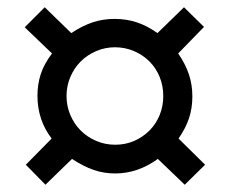

<svg xmlns="http://www.w3.org/2000/svg" viewBox="-20 -493 632 528"><path d="M122 -112Q83 -163 83 -230Q83 -261 92 -289Q101 -317 123 -346L48 -418L103 -473L176 -402Q206 -422 234.5 -431.5Q263 -441 295 -441Q328 -441 356.5 -431.5Q385 -422 413 -402L486 -473L541 -419L470 -346Q490 -317 499.5 -288.5Q509 -260 509 -228Q509 -196 500 -168.5Q491 -141 471 -112L544 -40L488 15L414 -56Q359 -16 297 -16Q266 -16 238 -25.5Q210 -35 178 -56L105 15L51 -40ZM296 -363Q269 -363 244.5 -352.5Q220 -342 202 -324Q184 -306 173.5 -281.5Q163 -257 163 -229Q163 -201 173.5 -176.5Q184 -152 202 -134Q220 -116 244.5 -105.5Q269 -95 297 -95Q325 -95 349 -105.5Q373 -116 391 -134Q409 -152 419 -176.5Q429 -201 429 -229Q429 -257 419 -281.5Q409 -306 391 -324Q373 -342 348.5 -352.5Q324 -363 296 -363Z"/></svg>

Font: Quattrocento Sans
Style: Bold
Weight: 700
Designer: Pablo Impallari
Foundry: Pablo Impallari, Igino Marini, Brenda Gallo
Version: Version 2.000